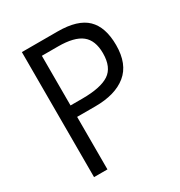

<svg xmlns="http://www.w3.org/2000/svg" viewBox="-166 -816 873 931"><g transform="rotate(-30 270.5 -350.0)"><path d="M268 -294H166V0H91V-700H291Q403 -700 453.5 -651Q504 -602 504 -501Q504 -395 442 -344.5Q380 -294 268 -294ZM257 -636H296H166V-358H232Q335 -358 382 -389Q429 -420 429 -499Q429 -571 388 -603.5Q347 -636 257 -636Z"/></g></svg>

Font: Gudea
Style: Regular
Weight: 400
Designer: Agustina Mingote
Foundry: Agustina Mingote
Version: Version 1.002